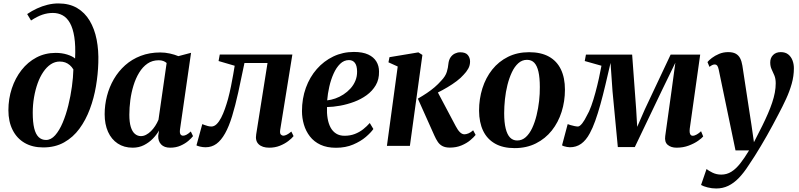

<svg xmlns="http://www.w3.org/2000/svg" viewBox="-20 -851 4662 1120"><path d="M232 9Q169.5 9 124 -17.2Q78.5 -43.5 53.8 -92.5Q29 -141.5 29 -208Q29 -275 49 -335.2Q69 -395.5 105.5 -442.2Q142 -489 192.8 -515.8Q243.5 -542.5 305 -542.5Q341 -542.5 372 -532.8Q403 -523 418 -509.5Q421.5 -584 413.5 -635Q405.5 -686 388 -717Q370.5 -748 345 -761.8Q319.5 -775.5 288.5 -775.5Q257.5 -775.5 227.8 -765.5Q198 -755.5 161 -731.5L138.5 -769Q165.5 -787.5 195.8 -801.5Q226 -815.5 257.5 -823.2Q289 -831 320.5 -831Q384.5 -831 429.8 -804.2Q475 -777.5 503.2 -730Q531.5 -682.5 543.8 -619.8Q556 -557 553.5 -484.5Q551.5 -417.5 539.8 -348Q528 -278.5 504.2 -214.8Q480.5 -151 443.5 -100.5Q406.5 -50 354 -20.5Q301.5 9 232 9ZM248.5 -34.5Q277.5 -34.5 302 -62.2Q326.5 -90 345.8 -135.8Q365 -181.5 378.5 -236.2Q392 -291 399.5 -346Q407 -401 408 -446Q399 -461 387 -471.2Q375 -481.5 360.5 -486.8Q346 -492 328.5 -492Q300.5 -492 276.2 -476Q252 -460 232.5 -431.2Q213 -402.5 199.5 -364.8Q186 -327 178.5 -283.2Q171 -239.5 171 -193.5Q171 -138 179.5 -103Q188 -68 205.5 -51.2Q223 -34.5 248.5 -34.5Z M1030 -96Q1027.5 -75.5 1032.8 -67.5Q1038 -59.5 1048 -59.5Q1057 -59.5 1068 -65.2Q1079 -71 1093 -84L1106 -57Q1097.5 -45.5 1079 -29.5Q1060.5 -13.5 1033.5 -1.5Q1006.5 10.5 972.5 10.5Q938 10.5 920 -8.5Q902 -27.5 903 -58.5L907.5 -89.5Q894 -65.5 871.8 -42.5Q849.5 -19.5 820 -4.5Q790.5 10.5 754 10.5Q703.5 10.5 666.8 -13.8Q630 -38 610.2 -82Q590.5 -126 590.5 -184.5Q590.5 -239 604 -291.2Q617.5 -343.5 644.2 -389.5Q671 -435.5 710.2 -470.5Q749.5 -505.5 801 -525.2Q852.5 -545 915 -545Q943 -545 971 -538.8Q999 -532.5 1020.5 -523.5L1094.5 -543ZM952 -483.5Q944.5 -490.5 933 -495Q921.5 -499.5 906 -499.5Q868.5 -499.5 840.2 -480Q812 -460.5 791.8 -427.2Q771.5 -394 758.8 -352.5Q746 -311 740.2 -266.8Q734.5 -222.5 734.5 -181.5Q734.5 -138 743 -110.5Q751.5 -83 767 -70Q782.5 -57 802 -57Q817.5 -57 832.2 -64.8Q847 -72.5 860.5 -85.8Q874 -99 885.2 -116.2Q896.5 -133.5 904.5 -152.5Z M1614.5 -93.5Q1611.5 -73 1618.2 -66.2Q1625 -59.5 1632.5 -59.5Q1641 -59.5 1652.5 -65Q1664 -70.5 1679.5 -83.5L1692.5 -57Q1682 -43.5 1661.2 -27.8Q1640.5 -12 1612.5 -0.8Q1584.5 10.5 1550.5 10.5Q1510 10.5 1489 -9.5Q1468 -29.5 1474.5 -67.5L1540.5 -483.5H1406Q1387 -390.5 1369.8 -312.2Q1352.5 -234 1334 -173.5Q1315.5 -113 1293 -73Q1270 -32 1242.5 -12Q1215 8 1179.5 8Q1163 8 1147.2 4.2Q1131.5 0.5 1126 -3L1160 -127Q1165 -125 1173.5 -121.8Q1182 -118.5 1192.5 -115.8Q1203 -113 1213 -113Q1229.5 -113 1243.8 -127Q1258 -141 1270 -164.2Q1282 -187.5 1292 -216Q1302 -244.5 1310 -273Q1320 -310.5 1327.5 -348Q1335 -385.5 1340.5 -417Q1346 -448.5 1349 -467.5L1255 -495L1262 -533H1685.5Z M2158 -98.5Q2144 -78 2114 -52.2Q2084 -26.5 2040 -7.8Q1996 11 1940 11Q1887 11 1849.2 -6.8Q1811.5 -24.5 1787.8 -55.2Q1764 -86 1752.8 -124.2Q1741.5 -162.5 1741.5 -203Q1741.5 -276 1764.2 -338.8Q1787 -401.5 1828 -448.2Q1869 -495 1924.2 -521.5Q1979.5 -548 2044.5 -548Q2095.5 -548 2127.8 -533Q2160 -518 2175.5 -492.2Q2191 -466.5 2191 -434Q2192 -388 2172 -354Q2152 -320 2119 -296Q2086 -272 2045.8 -257Q2005.5 -242 1964.2 -234.5Q1923 -227 1887.5 -226.5Q1886 -191.5 1891 -161Q1896 -130.5 1908.2 -107.5Q1920.5 -84.5 1940.8 -71.8Q1961 -59 1990 -59Q2022.5 -59 2049.8 -69.5Q2077 -80 2098.8 -97.2Q2120.5 -114.5 2137 -133.5ZM2015.5 -500.5Q1986.5 -500.5 1964 -478.5Q1941.5 -456.5 1925.8 -421.2Q1910 -386 1900.8 -345Q1891.5 -304 1888.5 -265.5Q1911.5 -268 1936 -276.5Q1960.5 -285 1983.2 -299.8Q2006 -314.5 2024.2 -334.5Q2042.5 -354.5 2053 -379.8Q2063.5 -405 2063 -434.5Q2062.5 -468.5 2050 -484.5Q2037.5 -500.5 2015.5 -500.5Z M2237 0 2300 -463 2246 -487.5 2252 -517.5 2420.5 -545.5 2444 -530.5 2371 0ZM2604 10Q2578 10 2561.2 1.2Q2544.5 -7.5 2533.8 -23.5Q2523 -39.5 2514 -60L2417.5 -275.5Q2446 -292 2470.2 -308.2Q2494.5 -324.5 2515.2 -342.2Q2536 -360 2554 -380.5Q2579 -406.5 2586.5 -432Q2594 -457.5 2595.5 -478Q2598 -501.5 2608.2 -516.5Q2618.5 -531.5 2633.8 -538.8Q2649 -546 2664.5 -546Q2695.5 -546 2708.5 -530.5Q2721.5 -515 2722 -494Q2722.5 -470 2711.2 -450.2Q2700 -430.5 2684 -414.5Q2668.5 -396.5 2643.8 -377.8Q2619 -359 2590.2 -342Q2561.5 -325 2533.2 -310.8Q2505 -296.5 2482 -287L2524 -331L2638.5 -115Q2650.5 -92 2663 -79.8Q2675.5 -67.5 2689.5 -67.5Q2699 -67.5 2712.8 -73Q2726.5 -78.5 2740 -91L2754.5 -64Q2744 -50.5 2723.2 -33Q2702.5 -15.5 2672.2 -2.8Q2642 10 2604 10Z M3066.5 -546.5Q3135.5 -546.5 3182 -520.8Q3228.5 -495 3252 -446Q3275.5 -397 3275.5 -328Q3275.5 -260 3256 -198.5Q3236.5 -137 3198.8 -89.5Q3161 -42 3106.2 -14.5Q3051.5 13 2982 13Q2914 13 2867.8 -13.2Q2821.5 -39.5 2798.2 -88.2Q2775 -137 2774.5 -205Q2774.5 -274 2794 -335.8Q2813.5 -397.5 2851.2 -445Q2889 -492.5 2943.5 -519.5Q2998 -546.5 3066.5 -546.5ZM3054 -502Q3025.5 -502 3003.5 -482.2Q2981.5 -462.5 2966 -429.5Q2950.5 -396.5 2940.2 -355.8Q2930 -315 2925.5 -272Q2921 -229 2921 -190.5Q2921 -137 2929.8 -101.5Q2938.5 -66 2955.2 -48.8Q2972 -31.5 2997 -31.5Q3025.5 -31.5 3047.2 -51.2Q3069 -71 3084.5 -104.2Q3100 -137.5 3110 -178.5Q3120 -219.5 3124.8 -262.2Q3129.5 -305 3129 -343.5Q3129 -397.5 3121 -432.5Q3113 -467.5 3096.8 -484.8Q3080.5 -502 3054 -502Z M3926.5 10.5Q3894.5 10.5 3875 -6Q3855.5 -22.5 3860.5 -57.5L3897 -319L3919.5 -485L3843 -327.5L3683 7H3584L3553 -319L3541.5 -484Q3526 -417 3511.5 -355.8Q3497 -294.5 3482.2 -241.5Q3467.5 -188.5 3452.2 -146Q3437 -103.5 3420.5 -73.5Q3398.5 -32.5 3370 -12.2Q3341.5 8 3304.5 8Q3297 8 3287 6.2Q3277 4.5 3269 1.8Q3261 -1 3258.5 -3L3291.5 -127Q3296 -125 3307.5 -121.5Q3319 -118 3331.5 -115.5Q3344 -113 3351 -113Q3357 -113 3363.5 -118.2Q3370 -123.5 3376.8 -132Q3383.5 -140.5 3390.2 -152Q3397 -163.5 3403 -176Q3416.5 -198 3429.2 -233.5Q3442 -269 3453.2 -310.8Q3464.5 -352.5 3473.5 -393.5Q3482.5 -434.5 3488.5 -467.5L3391 -495L3398 -532.5H3667.5L3691 -213L3697 -111L3741.5 -213L3892 -532.5H4064.5L4003.5 -100Q4002 -86 4003.5 -77Q4005 -68 4009.5 -63.5Q4014 -59 4020 -59Q4031.5 -59 4044.5 -66.5Q4057.5 -74 4069.5 -85.5L4082 -55Q4074 -45 4052 -29.5Q4030 -14 3997.8 -1.8Q3965.5 10.5 3926.5 10.5Z M4172.5 -445Q4169 -462 4163.5 -468.5Q4158 -475 4150 -475Q4142 -475 4134.8 -471.5Q4127.5 -468 4118.5 -461L4107 -489Q4115 -499.5 4132.8 -513Q4150.5 -526.5 4175 -536.8Q4199.5 -547 4228 -547Q4255 -547 4271.8 -537.8Q4288.5 -528.5 4297.5 -511Q4306.5 -493.5 4310.5 -468.5Q4316.5 -429.5 4323 -386.5Q4329.5 -343.5 4336.5 -298.2Q4343.5 -253 4350.2 -208.5Q4357 -164 4363.5 -122.5L4378 -21.5L4426.5 -117Q4445 -154.5 4459.5 -188Q4474 -221.5 4484.2 -252Q4494.5 -282.5 4499.8 -310.8Q4505 -339 4505 -365Q4505 -392.5 4497 -411.2Q4489 -430 4481 -447Q4473 -464 4473 -487Q4473 -513.5 4489.8 -530.2Q4506.5 -547 4534.5 -547Q4561 -547 4577.8 -533.8Q4594.5 -520.5 4602.8 -499Q4611 -477.5 4611 -453Q4611 -407.5 4598.5 -363Q4586 -318.5 4565.5 -274Q4545 -229.5 4520.5 -183.5Q4505 -153.5 4488.2 -122.5Q4471.5 -91.5 4454 -60.5Q4436.5 -29.5 4418.5 0.5Q4400.5 30.5 4382.8 58.8Q4365 87 4347.5 112.5Q4319 157 4289.8 187.2Q4260.5 217.5 4228.2 233Q4196 248.5 4158 248.5Q4132.5 248.5 4107.8 242.2Q4083 236 4069.5 228L4101.5 135Q4112 144 4135.5 155.8Q4159 167.5 4187.5 167.5Q4219.5 167.5 4246 151Q4272.5 134.5 4297.5 103Q4322.5 71.5 4349.5 26.5H4270.5Z"/></svg>

Font: Merriweather 72pt
Style: Bold Italic
Weight: 700
Italic angle: -7.8°
Version: Version 2.101